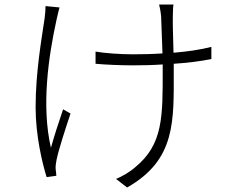

<svg xmlns="http://www.w3.org/2000/svg" viewBox="-20 -787 1040 852"><path d="M182 -760C182 -747 181 -726 178 -706C166 -622 138 -470 138 -311C138 -185 168 -61 187 -1L230 -7C230 -15 228 -27 227 -36C226 -48 228 -64 231 -78C240 -123 273 -224 293 -283L260 -302C241 -246 219 -179 206 -131C163 -317 195 -536 231 -700C235 -717 240 -740 244 -754ZM918 -579C868 -566 810 -558 750 -553C748 -617 746 -694 747 -715C748 -737 747 -754 750 -767H686C689 -754 693 -737 695 -714C696 -692 699 -615 701 -550C657 -547 612 -546 569 -546C515 -546 444 -551 404 -558V-504C444 -500 519 -497 569 -497C613 -497 658 -498 702 -501V-475C702 -270 704 -146 580 -45C558 -25 522 -4 495 7L544 45C761 -78 751 -250 751 -475V-504C812 -508 869 -515 918 -525Z"/></svg>

Font: Noto Sans CJK JP Light
Style: Regular
Weight: 300
Designer: Ryoko NISHIZUKA (kana & ideographs); Paul D. Hunt (Latin, Greek & Cyrillic); Wenlong ZHANG (bopomofo); Sandoll Communica
Foundry: Adobe Systems Incorporated
Version: Version 1.004;PS 1.004;hotconv 1.0.82;makeotf.lib2.5.63406